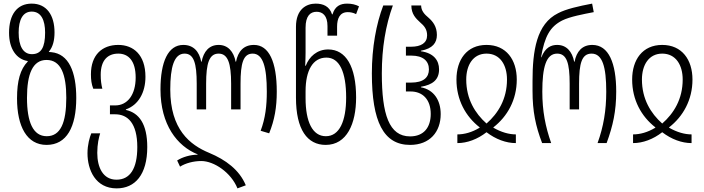

<svg xmlns="http://www.w3.org/2000/svg" viewBox="-20 -790 3886 1060"><path d="M237 10C349 10 401 -90 401 -249C401 -393 360 -493 263 -502C258 -502 254 -503 250 -503V-505C272 -531 281 -567 281 -611C281 -707 237 -770 155 -770C74 -770 30 -709 30 -609C30 -521 70 -463 133 -453V-450C92 -408 74 -344 74 -247C74 -91 129 10 237 10ZM156 -491C107 -491 83 -537 83 -610C83 -681 106 -726 155 -726C207 -726 229 -679 229 -610C229 -528 207 -491 156 -491ZM238 -38C162 -38 129 -117 129 -250C129 -381 160 -459 237 -459C317 -459 346 -378 346 -250C346 -112 314 -38 238 -38Z M624 250C726 250 793 174 793 22C793 -105 748 -167 675 -183V-186C744 -210 783 -279 783 -366C783 -488 716 -542 633 -542C544 -542 482 -487 482 -380C482 -349 485 -326 495 -300H545C539 -325 536 -346 536 -377C536 -460 577 -494 633 -494C690 -494 729 -453 729 -362C729 -267 684 -208 616 -208H587V-159H616C685 -159 738 -110 738 22C738 141 698 202 623 202C549 202 517 135 517 54C517 5 526 -32 533 -54H484C475 -32 463 9 463 56C463 148 507 250 624 250Z M1291 250 1337 233C1302 148 1226 92 1135 54C1028 10 920 -76 920 -296C920 -419 941 -494 999 -494C1050 -494 1066 -441 1066 -328V-186H1118V-328C1118 -441 1135 -494 1187 -494C1238 -494 1256 -441 1256 -328V-186H1308V-328C1308 -441 1323 -494 1375 -494C1432 -494 1453 -419 1453 -284C1453 -206 1445 -137 1419 -68L1466 -54C1496 -128 1508 -198 1508 -284C1508 -449 1465 -542 1382 -542C1325 -542 1294 -506 1283 -449H1281C1270 -506 1238 -542 1187 -542C1135 -542 1104 -506 1093 -449H1091C1080 -506 1048 -542 992 -542C908 -542 866 -449 866 -296C866 -102 958 17 1071 62V64C1032 64 987 77 958 96L974 130C1004 111 1048 99 1091 99C1162 99 1256 163 1291 250Z M1778 10C1895 10 1946 -107 1946 -252C1946 -422 1890 -517 1792 -517C1730 -517 1687 -477 1668 -427H1665C1666 -454 1667 -476 1667 -498V-637C1667 -702 1693 -725 1728 -725C1761 -725 1788 -704 1788 -646V-593H1841V-643C1841 -688 1856 -723 1900 -723C1915 -723 1930 -720 1946 -712L1962 -755C1943 -765 1922 -770 1896 -770C1859 -770 1829 -756 1816 -711H1813C1799 -756 1763 -770 1723 -770C1671 -770 1614 -739 1614 -642V-251C1614 -74 1677 10 1778 10ZM1779 -38C1705 -38 1667 -118 1667 -248V-286C1667 -401 1707 -472 1782 -472C1855 -472 1891 -391 1891 -252C1891 -121 1854 -38 1779 -38Z M2244 10C2353 10 2413 -62 2413 -160C2413 -238 2374 -295 2304 -308V-311C2369 -322 2404 -350 2404 -407C2404 -457 2374 -497 2304 -507V-510C2369 -522 2392 -554 2392 -597C2392 -643 2370 -671 2346 -692C2323 -711 2305 -731 2305 -760H2251C2251 -712 2276 -688 2300 -666C2321 -648 2338 -629 2338 -595C2338 -553 2305 -532 2249 -532H2221V-483H2251C2316 -483 2348 -453 2348 -407C2348 -363 2319 -334 2249 -334H2221V-285H2247C2313 -285 2358 -241 2358 -161C2358 -87 2320 -37 2244 -37C2128 -37 2088 -158 2088 -385C2088 -525 2109 -650 2149 -760H2096C2057 -658 2033 -527 2033 -385C2033 -119 2097 10 2244 10Z M2505 0C2559 0 2616 -21 2666 -60C2717 -21 2774 0 2828 0V-48C2790 -48 2747 -60 2704 -85V-87C2781 -147 2833 -238 2833 -351C2833 -460 2775 -542 2666 -542C2557 -542 2500 -460 2500 -351C2500 -238 2551 -147 2628 -87V-85C2585 -59 2543 -48 2505 -48ZM2666 -108C2603 -164 2554 -243 2554 -351C2554 -431 2592 -494 2666 -494C2741 -494 2779 -431 2779 -351C2779 -243 2730 -164 2666 -108Z M2973 0H3023C2991 -91 2974 -177 2974 -284C2974 -419 2995 -494 3056 -494C3109 -494 3125 -441 3125 -328V-186H3177V-328C3177 -441 3192 -494 3246 -494C3306 -494 3327 -421 3327 -284C3327 -180 3312 -91 3279 0H3329C3364 -95 3382 -177 3382 -284C3382 -441 3341 -542 3250 -542C3194 -542 3163 -506 3152 -449H3150C3139 -506 3107 -542 3056 -542C3025 -542 2991 -530 2969 -474H2967C2987 -590 3017 -643 3084 -677C3126 -698 3201 -712 3258 -723L3249 -770C3175 -756 3104 -740 3061 -717C2942 -658 2920 -510 2920 -342V-288C2920 -175 2937 -94 2973 0Z M3475 0C3529 0 3586 -21 3636 -60C3687 -21 3744 0 3798 0V-48C3760 -48 3717 -60 3674 -85V-87C3751 -147 3803 -238 3803 -351C3803 -460 3745 -542 3636 -542C3527 -542 3470 -460 3470 -351C3470 -238 3521 -147 3598 -87V-85C3555 -59 3513 -48 3475 -48ZM3636 -108C3573 -164 3524 -243 3524 -351C3524 -431 3562 -494 3636 -494C3711 -494 3749 -431 3749 -351C3749 -243 3700 -164 3636 -108Z"/></svg>

Font: Noto Sans Georgian ExtraCondensed Light
Style: Regular
Weight: 300
Width: 2
Designer: Monotype Design Team, Akaki Razmadze
Foundry: Google LLC
Version: Version 2.005